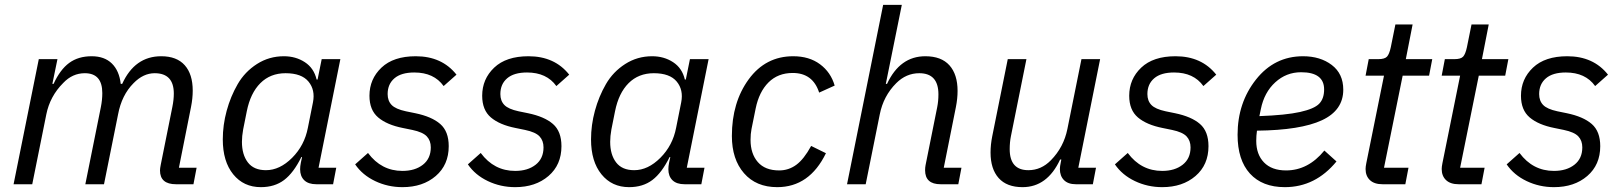

<svg xmlns="http://www.w3.org/2000/svg" viewBox="-20 -760 6692 792"><path d="M113 0H36L140 -516H217L196 -414H201Q228 -473 265.5 -500.5Q303 -528 358 -528Q411 -528 441.5 -498Q472 -468 478 -414H484Q536 -528 645 -528Q709 -528 742 -491Q775 -454 775 -386Q775 -354 768 -319L718 -68H791L778 0H706Q640 0 640 -57Q640 -65 643 -80L691 -319Q697 -349 697 -374Q697 -458 618 -458Q571 -458 531 -417Q482 -368 467 -288L409 0H332L396 -318Q402 -348 402 -376Q402 -458 330 -458Q279 -458 241 -418Q186 -363 171 -288Z M1354 0H1285Q1252 0 1235 -16.5Q1218 -33 1218 -62Q1218 -74 1221 -89L1226 -112H1223Q1191 -47 1152 -17.5Q1113 12 1056 12Q985 12 942 -41Q899 -94 899 -185Q899 -244 915 -303Q931 -362 960.5 -413Q990 -464 1040 -496Q1090 -528 1151 -528Q1200 -528 1237.5 -503.5Q1275 -479 1286 -432H1290L1307 -516H1384L1294 -68H1367ZM1077 -58Q1134 -58 1185 -109Q1236 -160 1250 -233L1271 -338Q1281 -389 1252.5 -423.5Q1224 -458 1158 -458Q1095 -458 1054 -417Q1013 -376 998 -301L983 -226Q978 -198 978 -175Q978 -122 1002.5 -90Q1027 -58 1077 -58Z M1640 12Q1580 12 1527.5 -13Q1475 -38 1445 -82L1498 -129Q1553 -55 1640 -55Q1692 -55 1724.5 -80.5Q1757 -106 1757 -152Q1757 -180 1740.5 -197.5Q1724 -215 1681 -224L1642 -232Q1576 -245 1540 -275.5Q1504 -306 1504 -365Q1504 -434 1553.5 -481Q1603 -528 1695 -528Q1803 -528 1863 -452L1810 -405Q1770 -461 1689 -461Q1635 -461 1607 -437Q1579 -413 1579 -372Q1579 -344 1595.5 -327Q1612 -310 1654 -301L1693 -293Q1761 -279 1796 -248.5Q1831 -218 1831 -157Q1831 -80 1777.5 -34Q1724 12 1640 12Z M2105 12Q2045 12 1992.5 -13Q1940 -38 1910 -82L1963 -129Q2018 -55 2105 -55Q2157 -55 2189.5 -80.5Q2222 -106 2222 -152Q2222 -180 2205.5 -197.5Q2189 -215 2146 -224L2107 -232Q2041 -245 2005 -275.5Q1969 -306 1969 -365Q1969 -434 2018.5 -481Q2068 -528 2160 -528Q2268 -528 2328 -452L2275 -405Q2235 -461 2154 -461Q2100 -461 2072 -437Q2044 -413 2044 -372Q2044 -344 2060.5 -327Q2077 -310 2119 -301L2158 -293Q2226 -279 2261 -248.5Q2296 -218 2296 -157Q2296 -80 2242.5 -34Q2189 12 2105 12Z M2873 0H2804Q2771 0 2754 -16.5Q2737 -33 2737 -62Q2737 -74 2740 -89L2745 -112H2742Q2710 -47 2671 -17.5Q2632 12 2575 12Q2504 12 2461 -41Q2418 -94 2418 -185Q2418 -244 2434 -303Q2450 -362 2479.5 -413Q2509 -464 2559 -496Q2609 -528 2670 -528Q2719 -528 2756.5 -503.5Q2794 -479 2805 -432H2809L2826 -516H2903L2813 -68H2886ZM2596 -58Q2653 -58 2704 -109Q2755 -160 2769 -233L2790 -338Q2800 -389 2771.5 -423.5Q2743 -458 2677 -458Q2614 -458 2573 -417Q2532 -376 2517 -301L2502 -226Q2497 -198 2497 -175Q2497 -122 2521.5 -90Q2546 -58 2596 -58Z M3186 12Q3099 12 3049 -45.5Q2999 -103 2999 -199Q2999 -338 3068.5 -433Q3138 -528 3252 -528Q3318 -528 3362.5 -495Q3407 -462 3423 -407L3359 -378Q3333 -459 3250 -459Q3189 -459 3150 -420Q3111 -381 3097 -312L3080 -228Q3076 -208 3076 -183Q3076 -126 3106 -91.5Q3136 -57 3194 -57Q3233 -57 3264.5 -80Q3296 -103 3326 -158L3387 -128Q3319 12 3186 12Z M3474 0 3623 -740H3700L3634 -414H3639Q3692 -528 3797 -528Q3863 -528 3896.5 -490.5Q3930 -453 3930 -385Q3930 -353 3923 -318L3873 -68H3946L3933 0H3860Q3796 0 3796 -58Q3796 -69 3798 -79L3846 -318Q3851 -343 3851 -371Q3851 -458 3772 -458Q3718 -458 3677 -417Q3624 -364 3609 -288L3551 0Z M4137 -516H4214L4150 -198Q4145 -173 4145 -145Q4145 -58 4222 -58Q4275 -58 4315 -99Q4368 -153 4383 -228L4441 -516H4518L4428 -68H4501L4488 0H4418Q4386 0 4369 -17Q4352 -34 4352 -63Q4352 -73 4356 -92L4358 -102H4353Q4300 12 4198 12Q4133 12 4099.5 -25.5Q4066 -63 4066 -131Q4066 -163 4073 -198Z M4774 12Q4714 12 4661.5 -13Q4609 -38 4579 -82L4632 -129Q4687 -55 4774 -55Q4826 -55 4858.5 -80.5Q4891 -106 4891 -152Q4891 -180 4874.5 -197.5Q4858 -215 4815 -224L4776 -232Q4710 -245 4674 -275.5Q4638 -306 4638 -365Q4638 -434 4687.5 -481Q4737 -528 4829 -528Q4937 -528 4997 -452L4944 -405Q4904 -461 4823 -461Q4769 -461 4741 -437Q4713 -413 4713 -372Q4713 -344 4729.5 -327Q4746 -310 4788 -301L4827 -293Q4895 -279 4930 -248.5Q4965 -218 4965 -157Q4965 -80 4911.5 -34Q4858 12 4774 12Z M5280 12Q5187 12 5136 -44Q5085 -100 5085 -204Q5085 -336 5161 -432Q5237 -528 5355 -528Q5426 -528 5473.5 -492Q5521 -456 5521 -390Q5521 -305 5433 -264Q5345 -223 5165 -221Q5162 -200 5162 -179Q5162 -123 5194 -90Q5226 -57 5285 -57Q5376 -57 5443 -139L5493 -94Q5406 12 5280 12ZM5347 -462Q5286 -462 5240.5 -420.5Q5195 -379 5181 -310L5175 -281Q5284 -285 5342.5 -298Q5401 -311 5421.5 -332Q5442 -353 5442 -391Q5442 -462 5347 -462Z M5777 0H5683Q5649 0 5631 -17Q5613 -34 5613 -63Q5613 -72 5616 -87L5689 -448H5613L5626 -516H5665Q5692 -516 5701.5 -526.5Q5711 -537 5717 -565L5736 -659H5807L5779 -516H5888L5875 -448H5766L5689 -68H5790Z M6091 0H5997Q5963 0 5945 -17Q5927 -34 5927 -63Q5927 -72 5930 -87L6003 -448H5927L5940 -516H5979Q6006 -516 6015.5 -526.5Q6025 -537 6031 -565L6050 -659H6121L6093 -516H6202L6189 -448H6080L6003 -68H6104Z M6390 12Q6330 12 6277.5 -13Q6225 -38 6195 -82L6248 -129Q6303 -55 6390 -55Q6442 -55 6474.5 -80.5Q6507 -106 6507 -152Q6507 -180 6490.5 -197.5Q6474 -215 6431 -224L6392 -232Q6326 -245 6290 -275.5Q6254 -306 6254 -365Q6254 -434 6303.5 -481Q6353 -528 6445 -528Q6553 -528 6613 -452L6560 -405Q6520 -461 6439 -461Q6385 -461 6357 -437Q6329 -413 6329 -372Q6329 -344 6345.5 -327Q6362 -310 6404 -301L6443 -293Q6511 -279 6546 -248.5Q6581 -218 6581 -157Q6581 -80 6527.5 -34Q6474 12 6390 12Z"/></svg>

Font: Aneliza
Style: Italic
Weight: 400
Italic angle: -11.31°
Designer: Mike Abbink, Paul van der Laan, Pieter van Rosmalen
Foundry: Bold Monday
Version: Version 3.0